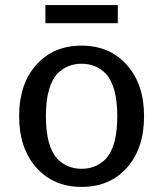

<svg xmlns="http://www.w3.org/2000/svg" viewBox="-20 -721 640 753"><path d="M442 -630H158V-701H442ZM394 -433Q356 -471 300 -471Q244 -471 206 -433Q160 -384 160 -265Q160 -146 206 -97Q244 -59 300 -59Q356 -59 394 -97Q440 -146 440 -265Q440 -384 394 -433ZM300 -542Q410 -542 477.5 -466.5Q545 -391 545 -265Q545 -139 478 -63.5Q411 12 300 12Q190 12 122.5 -63.5Q55 -139 55 -265Q55 -391 122 -466.5Q189 -542 300 -542Z"/></svg>

Font: Edlo
Style: Regular
Weight: 400
Monospace: yes
Version: Version 0.01